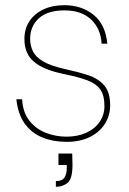

<svg xmlns="http://www.w3.org/2000/svg" viewBox="-20 -534 496 739"><path d="M236 12Q185 12 143 -5Q101 -22 75 -58.5Q49 -95 43 -152H65Q68 -101 93.5 -69Q119 -37 157 -22.5Q195 -8 236 -8Q279 -8 312 -23Q345 -38 363.5 -65Q382 -92 382 -126Q382 -167 366 -189.5Q350 -212 317 -224.5Q284 -237 231 -248Q190 -256 160 -268Q130 -280 111 -296Q92 -312 83 -334Q74 -356 74 -384Q74 -423 93 -452Q112 -481 146.5 -497.5Q181 -514 228 -514Q294 -514 340 -477Q386 -440 393 -366H371Q368 -423 331 -458.5Q294 -494 228 -494Q163 -494 129.5 -463.5Q96 -433 96 -384Q96 -359 106.5 -337Q117 -315 145.5 -298Q174 -281 227 -269Q278 -258 318 -245Q358 -232 381 -205.5Q404 -179 404 -129Q404 -89 383.5 -57Q363 -25 325.5 -6.5Q288 12 236 12ZM195 185V163Q219 163 228 149.5Q237 136 237 113V101H205V57H258Q258 68 258.5 79.5Q259 91 259 100Q259 154 240.5 169.5Q222 185 195 185Z"/></svg>

Font: DM Sans 16pt Thin
Style: Regular
Weight: 250
Version: Version 4.004;gftools[0.9.30]